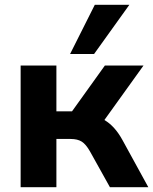

<svg xmlns="http://www.w3.org/2000/svg" viewBox="-20 -780 638 800"><path d="M66 0V-507H215V-316H280L417 -507H578L415 -280Q437 -267 455.5 -246.5Q474 -226 490 -197L598 0H438L355 -149Q338 -179 320.5 -190Q303 -201 274 -201H215V0ZM272 -555 375 -760H519L372 -555Z"/></svg>

Font: Mulish ExtraBold
Style: Regular
Weight: 800
Designer: Vernon Adams
Foundry: Vernon Adams
Version: Version 3.603; ttfautohint (v1.8.3)